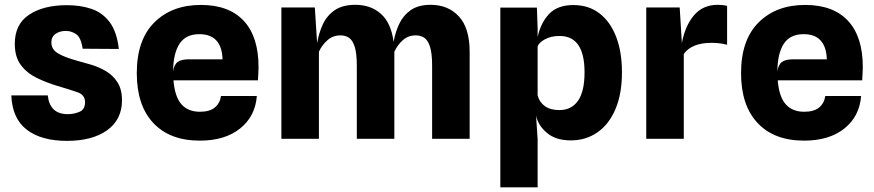

<svg xmlns="http://www.w3.org/2000/svg" viewBox="-20 -577 3632 798"><path d="M258 8.5Q152 8.5 91.5 -37.8Q31 -84 27 -180.5H178.5Q187 -102.5 261.5 -102.5Q288 -102.5 310.8 -112.5Q333.5 -122.5 333.5 -151.5Q333.5 -182.5 303.2 -193.2Q273 -204 220 -219.5Q173 -233.5 132.2 -253.5Q91.5 -273.5 66.5 -307Q41.5 -340.5 41.5 -395Q41.5 -476.5 101.2 -516Q161 -555.5 258 -555.5Q315 -555.5 360.5 -540Q406 -524.5 435.8 -485Q465.5 -445.5 474 -373.5L323.5 -374.5Q316.5 -422 296.2 -435.2Q276 -448.5 254 -448.5Q228 -448.5 210.8 -436.2Q193.5 -424 193.5 -400.5Q193.5 -372 220.5 -355.5Q247.5 -339 304.5 -323.5Q329.5 -317 360.8 -307.5Q392 -298 420.8 -281Q449.5 -264 468.2 -235Q487 -206 487 -160Q487 -80 425.5 -35.8Q364 8.5 258 8.5Z M810.5 7.5Q686 7.5 617.2 -65.8Q548.5 -139 548.5 -273Q548.5 -411 621.5 -483.8Q694.5 -556.5 815 -556.5Q931.5 -556.5 993 -490.5Q1054.5 -424.5 1054.5 -298.5Q1054.5 -288 1053.8 -274.2Q1053 -260.5 1052 -243H701Q706.5 -175 734 -143.8Q761.5 -112.5 811 -112.5Q852 -112.5 873.2 -130.5Q894.5 -148.5 898.5 -178H1047.5Q1041 -93.5 978 -43Q915 7.5 810.5 7.5ZM764.5 -330.5H905Q901.5 -435 808.5 -435Q752 -435 726 -394.8Q700 -354.5 699.5 -280.5Q703.5 -309 719 -319.8Q734.5 -330.5 764.5 -330.5Z M1149.5 0V-546H1288.5L1298 -397.5Q1305 -439.5 1321.8 -475.8Q1338.5 -512 1371 -534.5Q1403.5 -557 1457.5 -557Q1521 -557 1563.2 -519.5Q1605.5 -482 1616 -403Q1622.5 -442 1639 -477.2Q1655.5 -512.5 1687 -534.8Q1718.5 -557 1770 -557Q1842.5 -557 1887.2 -508.8Q1932 -460.5 1932 -361.5V0H1776V-303.5Q1776 -355.5 1767.2 -382.8Q1758.5 -410 1743.5 -420Q1728.5 -430 1708.5 -430Q1676.5 -430 1654 -409.8Q1631.5 -389.5 1619 -362V0H1463V-303.5Q1463 -355.5 1454.2 -382.8Q1445.5 -410 1430.5 -420Q1415.5 -430 1395.5 -430Q1363.5 -430 1340.8 -409.8Q1318 -389.5 1305.5 -362V0Z M2059.5 201.5V-545.5H2211.5L2214.5 -459V-423.5Q2228 -483.5 2263 -519.8Q2298 -556 2363 -556Q2426.5 -556 2471.5 -521.5Q2516.5 -487 2540.8 -424.2Q2565 -361.5 2565 -276.5Q2565 -187 2538 -123.5Q2511 -60 2463 -26.8Q2415 6.5 2352 6.5Q2291 6.5 2254 -24Q2217 -54.5 2208 -96.5L2214.5 0.5V201.5ZM2306 -427.5Q2269.5 -427.5 2244 -413.2Q2218.5 -399 2214.5 -383V-180.5Q2222 -152 2244.8 -135.8Q2267.5 -119.5 2305 -119.5Q2355 -119.5 2382.2 -158Q2409.5 -196.5 2409.5 -276.5Q2409.5 -427.5 2306 -427.5Z M2666 0V-546H2805L2814 -398Q2827.5 -470 2864.5 -513.5Q2901.5 -557 2963.5 -557Q2985.5 -557 3002 -552.5V-391Q2985 -395.5 2969.2 -397.2Q2953.5 -399 2938 -399Q2854.5 -399 2822 -352.5V0Z M3322 7.5Q3197.5 7.5 3128.8 -65.8Q3060 -139 3060 -273Q3060 -411 3133 -483.8Q3206 -556.5 3326.5 -556.5Q3443 -556.5 3504.5 -490.5Q3566 -424.5 3566 -298.5Q3566 -288 3565.2 -274.2Q3564.5 -260.5 3563.5 -243H3212.5Q3218 -175 3245.5 -143.8Q3273 -112.5 3322.5 -112.5Q3363.5 -112.5 3384.8 -130.5Q3406 -148.5 3410 -178H3559Q3552.5 -93.5 3489.5 -43Q3426.5 7.5 3322 7.5ZM3276 -330.5H3416.5Q3413 -435 3320 -435Q3263.5 -435 3237.5 -394.8Q3211.5 -354.5 3211 -280.5Q3215 -309 3230.5 -319.8Q3246 -330.5 3276 -330.5Z"/></svg>

Font: Spline Sans
Style: Bold
Weight: 700
Designer: Eben Sorkin, Mirko Velimirovic
Foundry: Sorkin Type
Version: Version 1.000; ttfautohint (v1.8.3)